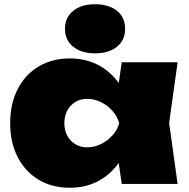

<svg xmlns="http://www.w3.org/2000/svg" viewBox="-20 -869 892 907"><path d="M555 0 526 -203 555 -287 526 -370 555 -575H819L779 -288L819 0ZM608 -287Q598 -195 558.5 -126.5Q519 -58 455.5 -20Q392 18 310 18Q226 18 162.5 -20Q99 -58 63.5 -127Q28 -196 28 -287Q28 -379 63.5 -448Q99 -517 162.5 -555Q226 -593 310 -593Q392 -593 455.5 -555.5Q519 -518 559 -449.5Q599 -381 608 -287ZM284 -287Q284 -254 297.5 -228.5Q311 -203 335.5 -188Q360 -173 392 -173Q425 -173 456 -188Q487 -203 510.5 -228.5Q534 -254 543 -287Q534 -320 510.5 -346Q487 -372 456 -387Q425 -402 392 -402Q360 -402 335.5 -387Q311 -372 297.5 -346Q284 -320 284 -287ZM429 -617Q365 -617 326 -648Q287 -679 287 -733Q287 -787 326 -818Q365 -849 429 -849Q494 -849 532.5 -818Q571 -787 571 -733Q571 -679 532.5 -648Q494 -617 429 -617Z"/></svg>

Font: Unbounded Black
Style: Regular
Weight: 900
Designer: Luke Prowse, Jean-Baptiste Morizot, Fátima Lázaro, Florian Runge
Foundry: NaN
Version: Version 1.701;gftools[0.9.28.dev5+ged2979d]